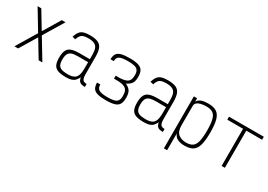

<svg xmlns="http://www.w3.org/2000/svg" viewBox="10 -1505 3579 2560"><g transform="rotate(30 1800.0 -225.0)"><path d="M458 0 85 -618H142L515 0ZM85 0 458 -618H515L142 0Z M884 14Q805 14 759.5 -2.5Q714 -19 695 -58.5Q676 -98 676 -166Q676 -238 695 -279Q714 -320 759.5 -337Q805 -354 884 -354H1042V-419Q1042 -483 1027.5 -519Q1013 -555 978.5 -570.5Q944 -586 884 -586Q841 -586 813.5 -577Q786 -568 769 -546Q752 -524 740 -486L692 -498Q708 -549 730.5 -578.5Q753 -608 790 -620Q827 -632 884 -632Q963 -632 1008.5 -612.5Q1054 -593 1073 -546.5Q1092 -500 1092 -419V-156Q1092 -114 1099 -90Q1106 -66 1123.5 -56Q1141 -46 1170 -46V0Q1115 0 1091 -18Q1067 -36 1058 -85Q1040 -48 1018 -26Q996 -4 964 5Q932 14 884 14ZM884 -32Q944 -32 978.5 -49Q1013 -66 1027.5 -106Q1042 -146 1042 -216V-308H884Q824 -308 789.5 -295Q755 -282 740.5 -251Q726 -220 726 -166Q726 -115 740.5 -86Q755 -57 789.5 -44.5Q824 -32 884 -32Z M1500 14Q1417 14 1369 0.5Q1321 -13 1301 -45Q1281 -77 1281 -132H1331Q1331 -75 1367.5 -53.5Q1404 -32 1500 -32Q1564 -32 1601 -42.5Q1638 -53 1653.5 -78.5Q1669 -104 1669 -148Q1669 -198 1655.5 -227.5Q1642 -257 1609.5 -271.5Q1577 -286 1520 -290H1450V-336H1520Q1577 -340 1609.5 -353.5Q1642 -367 1655.5 -395.5Q1669 -424 1669 -471Q1669 -515 1653.5 -540Q1638 -565 1601 -575.5Q1564 -586 1500 -586Q1404 -586 1367.5 -565.5Q1331 -545 1331 -491H1281Q1281 -545 1301 -575.5Q1321 -606 1369 -619Q1417 -632 1500 -632Q1583 -632 1631 -617Q1679 -602 1699 -567Q1719 -532 1719 -471Q1719 -408 1698 -374Q1677 -340 1621 -313Q1677 -286 1698 -250.5Q1719 -215 1719 -148Q1719 -87 1699 -51.5Q1679 -16 1631 -1Q1583 14 1500 14Z M2084 14Q2005 14 1959.5 -2.5Q1914 -19 1895 -58.5Q1876 -98 1876 -166Q1876 -238 1895 -279Q1914 -320 1959.5 -337Q2005 -354 2084 -354H2242V-419Q2242 -483 2227.5 -519Q2213 -555 2178.5 -570.5Q2144 -586 2084 -586Q2041 -586 2013.5 -577Q1986 -568 1969 -546Q1952 -524 1940 -486L1892 -498Q1908 -549 1930.5 -578.5Q1953 -608 1990 -620Q2027 -632 2084 -632Q2163 -632 2208.5 -612.5Q2254 -593 2273 -546.5Q2292 -500 2292 -419V-156Q2292 -114 2299 -90Q2306 -66 2323.5 -56Q2341 -46 2370 -46V0Q2315 0 2291 -18Q2267 -36 2258 -85Q2240 -48 2218 -26Q2196 -4 2164 5Q2132 14 2084 14ZM2084 -32Q2144 -32 2178.5 -49Q2213 -66 2227.5 -106Q2242 -146 2242 -216V-308H2084Q2024 -308 1989.5 -295Q1955 -282 1940.5 -251Q1926 -220 1926 -166Q1926 -115 1940.5 -86Q1955 -57 1989.5 -44.5Q2024 -32 2084 -32Z M2491 182V-618H2541V-566Q2563 -604 2606 -618Q2649 -632 2707 -632Q2789 -632 2835.5 -602.5Q2882 -573 2902 -503Q2922 -433 2922 -310Q2922 -187 2902 -116Q2882 -45 2835.5 -15.5Q2789 14 2707 14Q2648 14 2604.5 -5.5Q2561 -25 2541 -76V182ZM2707 -32Q2770 -32 2806 -57.5Q2842 -83 2857 -144Q2872 -205 2872 -310Q2872 -415 2857 -475.5Q2842 -536 2806 -561Q2770 -586 2707 -586Q2664 -586 2626 -578Q2588 -570 2564.5 -551Q2541 -532 2541 -498V-202Q2541 -108 2587.5 -70Q2634 -32 2707 -32Z M3275 0V-618H3325V0ZM3032 -572V-618H3568V-572Z"/></g></svg>

Font: Victor Mono Thin
Style: Regular
Weight: 100
Monospace: yes
Designer: Rune Bjørnerås
Version: Version 1.561;gftools[0.9.30]